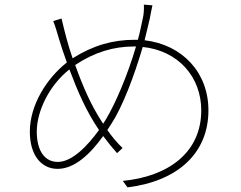

<svg xmlns="http://www.w3.org/2000/svg" viewBox="-20 -784 1040 830"><path d="M602 -764C603 -743 601 -719 598 -708C591 -676 585 -644 576 -612H561C469 -612 382 -588 294 -532C274 -589 260 -645 246 -704L210 -693C217 -677 227 -644 235 -616C244 -585 256 -550 269 -514C180 -444 109 -328 109 -215C109 -111 160 -54 229 -54C303 -54 371 -119 426 -196C447 -168 467 -143 486 -122L510 -144C486 -167 464 -193 444 -222C451 -231 454 -239 461 -248C510 -323 560 -455 597 -581C751 -565 850 -451 850 -307C850 -124 707 -21 511 -2L531 26C750 -1 881 -123 881 -307C881 -472 767 -591 605 -610C614 -645 621 -677 628 -706C631 -721 634 -740 639 -761ZM568 -583C531 -457 479 -337 439 -270C438 -268 437 -267 436 -265L429 -254C428 -253 427 -251 426 -249C373 -328 337 -414 305 -503C389 -559 473 -583 557 -583ZM230 -84C174 -84 139 -131 139 -215C139 -306 195 -417 280 -484C315 -391 352 -304 408 -222C359 -154 292 -84 230 -84Z"/></svg>

Font: SSpoqa Han Sans Neo Thin
Style: Regular
Weight: 100
Designer: [Spoqa Han Sans Neo] Dong-huui Kim  Younghwa Kang  Yujin Lee  [Noto Sans] Ryoko NISHIZUKA  (kana & ideographs); Paul D. 
Foundry: Spoqa (http://www.spoqa-han-sans.com)
Version: Version 1.000